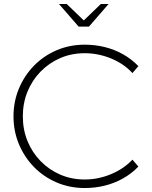

<svg xmlns="http://www.w3.org/2000/svg" viewBox="-20 -936 764 967"><path d="M407 11Q331 11 265.5 -17Q200 -45 151.5 -94.5Q103 -144 75.5 -209.5Q48 -275 48 -350Q48 -425 75.5 -490.5Q103 -556 151.5 -605.5Q200 -655 265.5 -683Q331 -711 407 -711Q459 -711 507.5 -699Q556 -687 599 -663Q642 -639 677 -603L647 -568Q604 -615 539.5 -641.5Q475 -668 407 -668Q340 -668 283.5 -643.5Q227 -619 184.5 -575.5Q142 -532 118.5 -474.5Q95 -417 95 -350Q95 -283 118.5 -225.5Q142 -168 184.5 -124.5Q227 -81 283.5 -56.5Q340 -32 407 -32Q475 -32 539.5 -59Q604 -86 647 -132L677 -97Q642 -61 599 -37Q556 -13 507.5 -1Q459 11 407 11ZM316 -916 402 -833 488 -916H527L428 -802H376L277 -916Z"/></svg>

Font: Red Hat Display VF
Style: Regular
Weight: 300
Designer: Pentagram, MCKL
Foundry: Pentagram, MCKL
Version: Version 1.023